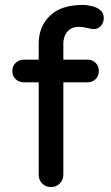

<svg xmlns="http://www.w3.org/2000/svg" viewBox="-20 -759 451 779"><path d="M315 -739Q334 -739 354 -734Q374 -729 387.5 -717.5Q401 -706 401 -686Q401 -666 389 -653.5Q377 -641 361 -641Q351 -641 334 -645.5Q317 -650 300 -650Q277 -650 263 -639.5Q249 -629 243 -613.5Q237 -598 237 -583V-51Q237 -29 222.5 -14.5Q208 0 187 0Q165 0 151 -14.5Q137 -29 137 -51V-582Q137 -651 182.5 -695Q228 -739 315 -739ZM335 -517Q355 -517 368 -504Q381 -491 381 -471Q381 -451 368 -438Q355 -425 335 -425H76Q57 -425 43.5 -438Q30 -451 30 -471Q30 -491 43.5 -504Q57 -517 76 -517Z"/></svg>

Font: Quicksand SemiBold
Style: Regular
Weight: 600
Designer: Andrew Paglinawan
Foundry: Andrew Paglinawan
Version: Version 3.006